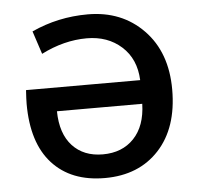

<svg xmlns="http://www.w3.org/2000/svg" viewBox="-44 -575 647 630"><g transform="rotate(-5 279.5 -260.0)"><path d="M420 -222H139Q140 -148 177 -108Q214 -68 277 -68Q341 -68 379.5 -108.5Q418 -149 420 -222ZM420 -300Q417 -370 371.5 -411Q326 -452 257 -452Q182 -452 107 -414L82 -490Q169 -530 267 -530Q379 -530 450.5 -456.5Q522 -383 522 -260Q522 -134 455.5 -62Q389 10 277 10Q166 10 104 -58Q42 -126 42 -255Q42 -270 44 -300Z"/></g></svg>

Font: M PLUS 1p Medium
Style: Regular
Weight: 500
Version: Version 1.062